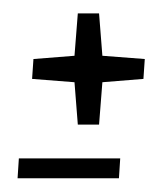

<svg xmlns="http://www.w3.org/2000/svg" viewBox="-20 -297 233 283"><path d="M5.9 -34.2H155.3L157.2 -63.5H7.8ZM27.3 -180.7 89.8 -175.8 94.7 -113.3H126L130.9 -175.8L191.4 -180.7L193.4 -210L130.9 -214.8L126 -277.3H94.7L89.8 -214.8L29.3 -210Z"/></svg>

Font: RisaltypS01
Style: Medium
Weight: 500
Italic angle: -9°
Designer: gluk
Foundry: gluk
Version: Version 0.24